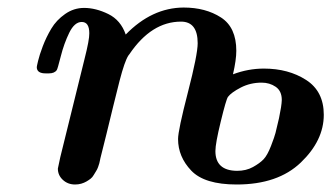

<svg xmlns="http://www.w3.org/2000/svg" viewBox="-20 -476 875 507"><path d="M77.1 -298.8Q77.1 -300.8 80.6 -315.4Q84 -330.1 93 -354Q102.1 -377.9 115.5 -400.4Q128.9 -422.9 151.9 -439Q174.8 -455.1 202.1 -455.1Q232.9 -455.1 265.9 -439Q298.8 -422.9 312 -384.8Q380.9 -455.6 464.8 -456.1Q522.9 -456.1 563.5 -429.9Q604 -403.8 604 -341.8Q604 -317.9 595.2 -279.8Q635.3 -294.9 676.8 -294.9Q741.7 -294.9 788.3 -264.9Q835 -234.9 835 -172.9Q835 -105 774.4 -46.9Q713.9 11.2 605 11.2Q520 11.2 485.1 -25.4Q450.2 -62 450.2 -108.9Q450.2 -131.8 476.1 -231.9Q502 -332 502 -361.8Q502 -418.9 458 -418.9Q379.9 -418.9 321.8 -333Q320.8 -331.1 318.8 -329.1Q309.1 -314 295.9 -263.2Q292 -246.1 278.8 -194.8Q259.8 -115.7 245.1 -58.1L244.1 -53.2Q243.2 -48.3 242.2 -44.7Q241.2 -41 239 -34.9Q236.8 -28.8 233.9 -24.4Q231 -20 227.5 -13.9Q224.1 -7.8 219 -3.9Q213.9 0 208 3.4Q202.1 6.8 194.6 9Q187 11.2 178.2 11.2Q159.2 11.2 146 -1Q132.8 -13.2 132.8 -30.8L139.2 -61L203.1 -319.8Q216.3 -371.6 215.8 -388.2Q215.8 -418 195.8 -418Q176.8 -418 162.8 -389.4Q148.9 -360.8 140.4 -326.9Q131.8 -293 129.9 -291Q124 -282.2 108.9 -282.2H102.1Q77.1 -281.7 77.1 -298.8ZM548.8 -77.1Q548.8 -25.4 606 -24.9Q629.9 -24.9 647.9 -34.9Q666 -44.9 676 -55.4Q686 -65.9 695.6 -90.6Q705.1 -115.2 707.5 -125Q710 -134.8 716.8 -164.1Q723.6 -196.3 724.1 -211.9Q724.1 -235.8 708 -246.8Q691.9 -257.8 670.9 -257.8Q641.1 -257.8 616 -244.9Q590.8 -231.9 582 -220.2Q577.1 -213.4 563 -155.3Q548.8 -97.2 548.8 -77.1Z"/></svg>

Font: CMU Serif
Style: BoldItalic
Weight: 700
Italic angle: -14.04°
Version: Version 0.7.0